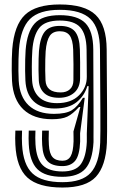

<svg xmlns="http://www.w3.org/2000/svg" viewBox="-20 -830 540 860"><path d="M259.8 10Q152 10 102.9 -34.5Q53.8 -79 48.8 -182Q48 -197.5 48 -211Q48 -224.5 48.8 -245H78.8Q78 -224 78 -210.8Q78 -197.5 78.8 -182.8Q83.5 -92.5 125.5 -53.2Q167.5 -14 259.8 -14Q348 -14 386.2 -56.1Q424.5 -98.2 428.8 -191Q430.2 -225.2 429.6 -334.4Q429 -443.5 427.8 -608.8Q427 -703.2 385.6 -744.6Q344.2 -786 247.8 -786Q155.5 -786 113.9 -744.5Q72.2 -703 64.8 -607.5Q63.5 -590.5 62.9 -564.9Q62.2 -539.2 62.5 -513.2Q62.8 -487.2 63.8 -468.5Q67.8 -397 108.1 -358.5Q148.5 -320 221.8 -320Q275 -320 301.2 -336Q327.5 -352 351.5 -392H359.5L338.8 -233.2Q338.5 -226.5 338.9 -214.1Q339.2 -201.8 339 -196Q336.5 -133.8 316.8 -109.9Q297 -86 259.8 -86Q213.8 -86 192.8 -107.9Q171.8 -129.8 169 -180.2Q168.2 -194.8 168 -208.2Q167.8 -221.8 168.8 -245H198.8Q197.8 -220.8 198 -207.9Q198.2 -195 199 -180.8Q201 -143 215.2 -126.5Q229.5 -110 259.8 -110Q284.8 -110 296.4 -130.1Q308 -150.2 309.5 -196.5Q309.8 -204 309.4 -218.4Q309 -232.8 309 -241.2L340 -350.8H334Q305.5 -319 281.2 -307.5Q257 -296 212.8 -296Q130.8 -296 84.6 -340Q38.5 -384 33.8 -468Q32.8 -487.5 32.5 -514.1Q32.2 -540.8 32.9 -566.6Q33.5 -592.5 34.8 -609Q43.2 -717.2 92 -763.6Q140.8 -810 247.8 -810Q359.5 -810 408.2 -763.4Q457 -716.8 457.8 -609Q459 -441.8 459.6 -332.1Q460.2 -222.5 458.8 -190Q454 -86.5 409.6 -38.2Q365.2 10 259.8 10ZM259.8 -38Q182.2 -38 147.5 -72.2Q112.8 -106.5 108.8 -184.5Q108 -199.2 108 -210.8Q108 -222.2 108.8 -245H138.8Q137.2 -211.2 139 -183.2Q143.2 -117.5 171.6 -89.8Q200 -62 259.8 -62Q319.2 -62 342.5 -95.2Q365.8 -128.5 368.8 -194.2Q369.2 -201 368.9 -212.4Q368.5 -223.8 368.8 -231.2L377 -444.2H371Q358.2 -400.5 322.8 -372.2Q287.2 -344 225 -344Q164 -344 130.5 -376.4Q97 -408.8 93.8 -469Q92.8 -487.8 92.5 -513.2Q92.2 -538.8 92.9 -563.9Q93.5 -589 94.8 -606Q101.2 -687 135 -724.5Q168.8 -762 247.8 -762Q327.5 -762 362.4 -726.4Q397.2 -690.8 397.8 -608.5Q398 -585.5 398.1 -542.8Q398.2 -500 398.5 -449.1Q398.8 -398.2 398.9 -349.4Q399 -300.5 399 -264.2Q399 -228 398.8 -215.8Q398.5 -209.5 398.9 -204.1Q399.2 -198.8 398.8 -192.8Q394.2 -110 362.1 -74Q330 -38 259.8 -38ZM235.5 -368Q299 -368 334.1 -403.2Q369.2 -438.5 368.8 -486.8Q368.5 -514.5 368.4 -542.8Q368.2 -571 367.8 -608.2Q366.8 -676.5 339.6 -707.2Q312.5 -738 247.8 -738Q181.8 -738 155.6 -704.6Q129.5 -671.2 124.8 -604.2Q122.5 -571 122.5 -530.9Q122.5 -490.8 123.8 -469.2Q126.8 -421.5 154.9 -394.8Q183 -368 235.5 -368ZM244.2 -392Q200.5 -392 178.1 -413Q155.8 -434 153.8 -469.8Q152.8 -490.8 152.5 -517Q152.2 -543.2 152.9 -566.5Q153.5 -589.8 154.5 -601.8Q159.5 -662 180.4 -688Q201.2 -714 247.8 -714Q294.5 -714 315.4 -689.4Q336.2 -664.8 337.8 -608Q338.5 -578.5 338.9 -551.1Q339.2 -523.8 338.8 -480.2Q338.5 -437.8 312.5 -414.9Q286.5 -392 244.2 -392ZM251.8 -416Q277.8 -416 293.1 -430Q308.5 -444 308.8 -470Q309.2 -511.2 309.1 -541.8Q309 -572.2 307.8 -608Q306 -652 292.1 -671Q278.2 -690 247.8 -690Q216.5 -690 202.5 -668.9Q188.5 -647.8 184.5 -600.5Q183.5 -587 182.9 -563.4Q182.2 -539.8 182.5 -514.4Q182.8 -489 183.8 -470.2Q186.5 -416 251.8 -416Z"/></svg>

Font: Big Shoulders Inline Display Black
Style: Regular
Weight: 900
Designer: Patric King
Foundry: XO Type Co
Version: Version 1.000